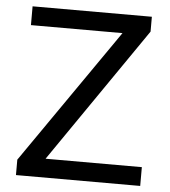

<svg xmlns="http://www.w3.org/2000/svg" viewBox="-51 -758 714 805"><g transform="rotate(5 305.5 -355.5)"><path d="M45.9 0V-64.9L439 -631.8H53.7V-710.9H555.7V-648.4L163.6 -79.1H568.8V0Z"/></g></svg>

Font: Bert Sans Medium
Style: Regular
Weight: 500
Designer: Christian Robertson, Adam Twardoch, & Cristiano Sobral
Foundry: Google
Version: Version 12.135;January 10, 2020;FontCreator 12.0.0.2547 64-b